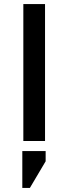

<svg xmlns="http://www.w3.org/2000/svg" viewBox="-20 -689 335 938"><path d="M200 0H94V-669H200ZM89 229V49H203V99L126 229Z"/></svg>

Font: Sarpanch Medium
Style: Regular
Weight: 500
Designer: Manushi Parikh (Devanagari and Latin), Jyotish Sonowal (Devanagari)
Foundry: Indian Type Foundry
Version: Version 2.004;PS 1.0;hotconv 1.0.78;makeotf.lib2.5.61930; tt